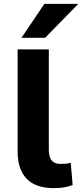

<svg xmlns="http://www.w3.org/2000/svg" viewBox="-20 -960 424 991"><path d="M257 11Q164 11 117.5 -37.5Q71 -86 71 -177V-705H232V-187Q232 -163 238.5 -146.5Q245 -130 258.5 -122Q272 -114 293 -114Q307 -114 319.5 -115Q332 -116 345 -120L355 -5Q330 4 308 7.5Q286 11 257 11ZM91 -765 209 -940H384L213 -765Z"/></svg>

Font: Nunito Sans 8pt ExtraBold
Style: Regular
Weight: 800
Version: Version 3.101;gftools[0.9.27]